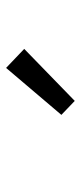

<svg xmlns="http://www.w3.org/2000/svg" viewBox="167 -1080 271 646"><g transform="rotate(-90 303.0 -756.5)"><path d="M287 -641 240 -686 398 -872 462 -811Z"/></g></svg>

Font: Noto Sans SC
Style: Regular
Weight: 400
Designer: Ryoko NISHIZUKA  (kana, bopomofo & ideographs); Paul D. Hunt (Latin, Greek & Cyrillic); Sandoll Communications , Soo-you
Foundry: Adobe
Version: Version 2.002;hotconv 1.0.116;makeotfexe 2.5.65601